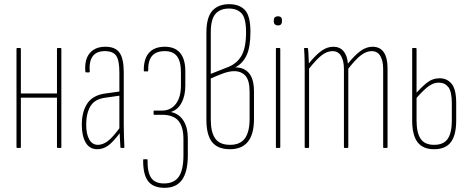

<svg xmlns="http://www.w3.org/2000/svg" viewBox="-20 -709 2248 920"><path d="M257 0Q253 0 253 -4V-475Q253 -479 257 -479H271Q274 -479 274 -475V-4Q274 0 271 0ZM62 0Q59 0 59 -4V-475Q59 -479 62 -479H76Q80 -479 80 -475V-4Q80 0 76 0ZM76 -241V-261H258V-241Z M560 0Q557 0 557 -4Q555 -31 554 -55.5Q553 -80 553 -93L552 -94V-362Q552 -419 537 -441.5Q522 -464 482 -464Q442 -464 424 -439Q406 -414 410 -366Q410 -362 406 -362H393Q389 -362 389 -366Q384 -422 409 -453Q434 -484 482 -485Q531 -486 552 -457.5Q573 -429 573 -363V-111Q573 -83 574 -55.5Q575 -28 576 -4Q576 0 573 0ZM446 6Q409 6 390.5 -26Q372 -58 372 -111Q372 -174 398.5 -213.5Q425 -253 485 -261L556 -271V-251L486 -241Q435 -235 414 -201Q393 -167 393 -112Q393 -67 407.5 -41Q422 -15 449 -15Q472 -15 495.5 -32Q519 -49 557 -101V-75Q521 -27 497 -10.5Q473 6 446 6Z M766 191Q712 190 688.5 157.5Q665 125 666 57Q666 54 669 54H685Q687 54 687 57Q686 117 704.5 143.5Q723 170 766 170Q814 170 836.5 138Q859 106 859 35V-42Q859 -102 834.5 -130.5Q810 -159 756 -159H718Q717 -159 716.5 -160Q716 -161 716 -162V-176Q716 -178 716.5 -178.5Q717 -179 718 -179H755Q798 -179 822.5 -211Q847 -243 847 -299V-362Q847 -415 828 -439.5Q809 -464 770 -464Q728 -464 708.5 -441Q689 -418 690 -370Q690 -369 689.5 -368Q689 -367 688 -367H672Q669 -367 669 -370Q668 -426 693.5 -455.5Q719 -485 770 -485Q818 -485 843 -455.5Q868 -426 868 -367V-299Q868 -250 850 -216.5Q832 -183 800 -173V-172Q838 -164 859 -131Q880 -98 880 -45V35Q880 114 852 153Q824 192 766 191Z M1082 6Q1023 6 996 -28.5Q969 -63 969 -135V-552Q969 -626 997.5 -657.5Q1026 -689 1078 -689Q1127 -689 1153.5 -661Q1180 -633 1180 -556Q1180 -484 1162 -445Q1144 -406 1109 -387V-386Q1150 -386 1173.5 -358Q1197 -330 1197 -270V-138Q1197 -66 1168 -30Q1139 6 1082 6ZM1082 -15Q1131 -15 1153.5 -46Q1176 -77 1176 -139V-269Q1176 -324 1156 -346Q1136 -368 1102 -368Q1078 -368 1047 -356.5Q1016 -345 990 -333V-137Q990 -75 1011.5 -45Q1033 -15 1082 -15ZM990 -355 1071 -387Q1114 -403 1136.5 -441Q1159 -479 1159 -554Q1159 -622 1137.5 -645Q1116 -668 1077 -668Q1035 -668 1012.5 -642.5Q990 -617 990 -554Z M1305 0Q1302 0 1302 -4V-475Q1302 -479 1305 -479H1319Q1323 -479 1323 -475V-4Q1323 0 1319 0ZM1312 -587Q1303 -587 1297.5 -592Q1292 -597 1292 -606V-613Q1292 -622 1297.5 -626.5Q1303 -631 1312 -631Q1321 -631 1326 -626.5Q1331 -622 1331 -613V-606Q1331 -597 1326 -592Q1321 -587 1312 -587Z M1443 0Q1440 0 1440 -4V-368Q1440 -395 1439.5 -423Q1439 -451 1437 -475Q1436 -479 1440 -479H1453Q1456 -479 1456 -475Q1458 -457 1458.5 -438Q1459 -419 1460 -405Q1493 -446 1520.5 -465.5Q1548 -485 1577 -485Q1608 -485 1626 -464Q1644 -443 1647 -404Q1681 -446 1708.5 -465.5Q1736 -485 1765 -485Q1801 -485 1819 -458.5Q1837 -432 1837 -382V-4Q1837 0 1833 0H1819Q1816 0 1816 -4V-378Q1816 -417 1802.5 -440.5Q1789 -464 1761 -464Q1736 -464 1710.5 -445Q1685 -426 1649 -380V-4Q1649 0 1645 0H1631Q1628 0 1628 -4V-378Q1628 -417 1614.5 -440.5Q1601 -464 1573 -464Q1548 -464 1522.5 -445Q1497 -426 1461 -380V-4Q1461 0 1457 0Z M2060 6Q2006 6 1980.5 -28Q1955 -62 1955 -132V-475Q1955 -479 1958 -479H1972Q1976 -479 1976 -475V-132Q1976 -73 1995.5 -44Q2015 -15 2060 -15Q2106 -15 2125.5 -44Q2145 -73 2145 -132V-213Q2145 -271 2128 -292Q2111 -313 2083 -313Q2053 -313 2025.5 -289.5Q1998 -266 1972 -235V-261Q1998 -290 2025 -312Q2052 -334 2087 -334Q2122 -334 2144 -307.5Q2166 -281 2166 -215V-132Q2166 -62 2140.5 -28Q2115 6 2060 6Z"/></svg>

Font: Sofia Sans Extra Condensed Thin
Style: Regular
Weight: 250
Version: Version 4.100